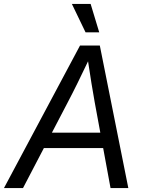

<svg xmlns="http://www.w3.org/2000/svg" viewBox="-50 -960 731 980"><path d="M-29.8 0 358.4 -727.5H459.5L605 0H514.2L433.6 -437Q426.3 -478.5 416.7 -535.9Q407.2 -593.3 393.6 -684.6H417.5Q374.5 -594.2 346.2 -536.9Q317.9 -479.5 295.4 -437L67.4 0ZM141.1 -204.1 154.3 -282.7H514.6L501.5 -204.1ZM386.7 -794.9 316.9 -939.9H412.6L456.5 -794.9Z"/></svg>

Font: Inter 28pt
Style: Italic
Weight: 400
Italic angle: -9.3988°
Designer: Rasmus Andersson
Foundry: rsms
Version: Version 4.001;git-66647c0bb